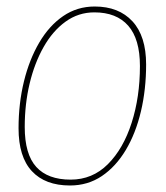

<svg xmlns="http://www.w3.org/2000/svg" viewBox="-20 -560 510 590"><path d="M195 10Q119 10 78 -34Q37 -78 37 -166Q37 -242 53.5 -309.5Q70 -377 100.5 -429Q131 -481 174 -510.5Q217 -540 271 -540Q345 -540 387 -494.5Q429 -449 429 -362Q429 -285 413 -217.5Q397 -150 366.5 -99Q336 -48 293 -19Q250 10 195 10ZM197 -8Q264 -8 311.5 -55.5Q359 -103 384.5 -182.5Q410 -262 410 -357Q410 -440 374 -481Q338 -522 270 -522Q221 -522 181.5 -493.5Q142 -465 114 -415.5Q86 -366 71 -303Q56 -240 56 -170Q56 -86 91.5 -47Q127 -8 197 -8Z"/></svg>

Font: Georama Thin
Style: Italic
Weight: 100
Italic angle: -9°
Designer: Jean-Baptiste Levee
Foundry: Production Type
Version: Version 1.000